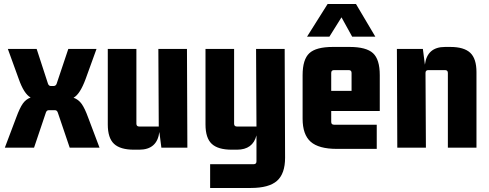

<svg xmlns="http://www.w3.org/2000/svg" viewBox="-20 -733 2425 953"><path d="M149 0H4L61 -151Q78 -197 93 -218.5Q108 -240 132 -249Q99 -267 73 -341L19 -490H162L218 -318Q222 -306 233 -306H245Q257 -306 261 -317L319 -490H459L405 -341Q377 -265 345 -248Q370 -239 385.5 -217Q401 -195 417 -151L474 0H326L267 -174Q263 -186 253 -186H222Q212 -186 208 -175Z M671 10H645Q577 10 546 -19Q515 -48 515 -115V-490H657V-119Q657 -105 671 -105H768L766 -490H908L910 0H781L771 -78Q760 10 671 10Z M1239 82Q1253 82 1253 68V-61Q1235 10 1156 10H1130Q1062 10 1031 -19Q1000 -48 1000 -115V-490H1142V-119Q1142 -105 1156 -105H1253L1251 -490H1393L1395 50Q1395 129 1355 164.5Q1315 200 1225 200H1023V82Z M1747 -713 1843 -551H1728L1675 -647L1615 -551H1504L1606 -713ZM1850 6H1652Q1562 6 1522 -29.5Q1482 -65 1482 -144V-360Q1482 -438 1515.5 -469Q1549 -500 1632 -500H1715Q1798 -500 1831.5 -469Q1865 -438 1865 -360V-182H1624V-128Q1624 -114 1638 -114H1850ZM1638 -385Q1624 -385 1624 -371V-282H1725V-371Q1725 -385 1711 -385Z M2189 -500H2215Q2283 -500 2314 -471Q2345 -442 2345 -375V0H2203V-371Q2203 -385 2189 -385H2106Q2092 -385 2092 -371L2094 0H1952L1950 -490H2079L2089 -412Q2100 -500 2189 -500Z"/></svg>

Font: Gemunu Libre ExtraBold
Style: Regular
Weight: 800
Designer: Puspanada Ekanayake, Sola Matas, Pathum Egodawatta, Kosala Senevirathne
Foundry: mooniak
Version: Version 1.100